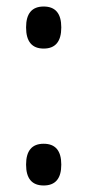

<svg xmlns="http://www.w3.org/2000/svg" viewBox="-20 -560 268 589"><path d="M114 -411Q168 -411 168 -476Q168 -540 114 -540Q60 -540 60 -476Q60 -411 114 -411ZM114 9Q168 9 168 -55Q168 -119 114 -119Q60 -119 60 -55Q60 9 114 9Z"/></svg>

Font: Noto Sans Arabic Condensed
Style: Regular
Weight: 400
Width: 3
Designer: Nadine Chahine
Foundry: Monotype Imaging Inc.
Version: 1.001